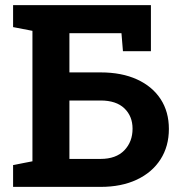

<svg xmlns="http://www.w3.org/2000/svg" viewBox="-20 -731 708 751"><path d="M31.2 0V-85.4L106.9 -100.1V-610.4L31.2 -625V-710.9H570.3V-530.8H460.9L455.1 -601.1H251.5V-447.8H373.5Q456.1 -447.8 515.9 -420.4Q575.7 -393.1 608.2 -343.5Q640.6 -293.9 640.6 -226.6Q640.6 -158.7 607.9 -107.7Q575.2 -56.6 515.1 -28.3Q455.1 0 373.5 0ZM251.5 -109.4H373.5Q433.6 -109.4 466.1 -142.8Q498.5 -176.3 498.5 -227.5Q498.5 -276.4 466.6 -307.1Q434.6 -337.9 373.5 -337.9H251.5Z"/></svg>

Font: Roboto Slab LO
Style: Bold
Weight: 700
Designer: Google
Version: Version 2.000